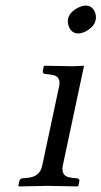

<svg xmlns="http://www.w3.org/2000/svg" viewBox="-20 -667 364 689"><path d="M281.2 -429.2 205.6 -74.2Q198.2 -38.6 226.1 -31.2Q232.4 -29.8 239.3 -28.8L257.8 -26.9Q265.1 -24.4 265.1 -19L261.2 0L258.8 2Q257.8 2 150.9 0L47.4 2L45.9 0L49.8 -19Q52.7 -25.9 59.6 -26.9L79.1 -28.8Q118.7 -32.7 128.9 -63.5Q130.4 -68.8 131.8 -74.2L191.9 -356Q199.2 -389.6 173.3 -397Q166 -398.9 158.2 -399.9L139.6 -401.9Q133.3 -404.3 133.3 -410.2L137.2 -429.2L139.6 -431.2Q140.6 -431.2 242.2 -429.2L279.8 -431.2ZM224.1 -599.1Q229.5 -624.5 261.7 -640.1Q275.4 -646.5 286.6 -647Q313.5 -647 322.3 -618.7Q325.7 -606.4 323.2 -595.2Q318.4 -571.3 289.1 -555.2Q274.9 -547.4 261.2 -546.9Q236.3 -546.9 226.6 -573.2Q221.7 -586.4 224.1 -599.1Z"/></svg>

Font: Linux Libertine Display Slanted O
Style: Slanted
Weight: 400
Designer: Philipp H. Poll
Foundry: Philipp H. Poll
Version: Version 5.0.9